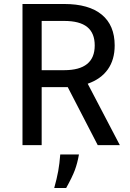

<svg xmlns="http://www.w3.org/2000/svg" viewBox="-20 -728 652 963"><path d="M189 -291V0H92.8V-708H301.8Q425.8 -708 490.5 -654.5Q555.2 -601.1 555.2 -500Q555.2 -428.2 520.5 -379.6Q485.8 -331.1 419.9 -308.1L581.1 0H470.2L319.8 -291ZM455.1 -500Q455.1 -562 417.5 -592.5Q379.9 -623 301.8 -623H189V-376H301.8Q455.1 -376 455.1 -500ZM282.2 46.9H376Q368.2 90.8 355.5 125Q342.8 159.2 312 214.8H252Q265.1 168 272 129.9Q278.8 91.8 282.2 46.9Z"/></svg>

Font: Sarala
Style: Regular
Weight: 400
Designer: Andres Torresi
Foundry: Huerta Tipografica
Version: Version 1.004;PS 001.003;hotconv 1.0.70;makeotf.lib2.5.58329